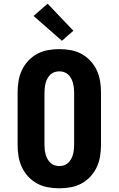

<svg xmlns="http://www.w3.org/2000/svg" viewBox="-20 -1008 640 1036"><path d="M300 8Q269 8 238.5 2.5Q208 -3 181 -17.5Q154 -32 132.5 -55Q111 -78 98 -106Q85 -134 80 -164.5Q75 -195 75 -226V-509Q75 -540 80 -570.5Q85 -601 98 -629Q111 -657 132.5 -680Q154 -703 181 -717.5Q208 -732 238.5 -737.5Q269 -743 300 -743Q331 -743 361.5 -737.5Q392 -732 419 -717.5Q446 -703 467.5 -680Q489 -657 502 -629Q515 -601 520 -570.5Q525 -540 525 -509V-226Q525 -195 520 -164.5Q515 -134 502 -106Q489 -78 467.5 -55Q446 -32 419 -17.5Q392 -3 361.5 2.5Q331 8 300 8ZM300 -112Q313 -112 325.5 -116Q338 -120 347.5 -129Q357 -138 363.5 -149.5Q370 -161 373.5 -174Q377 -187 378.5 -200Q380 -213 380 -226V-509Q380 -522 378.5 -535Q377 -548 373.5 -561Q370 -574 363.5 -585.5Q357 -597 347.5 -606Q338 -615 325.5 -619Q313 -623 300 -623Q287 -623 274.5 -619Q262 -615 252.5 -606Q243 -597 236.5 -585.5Q230 -574 226.5 -561Q223 -548 221.5 -535Q220 -522 220 -509V-226Q220 -213 221.5 -200Q223 -187 226.5 -174Q230 -161 236.5 -149.5Q243 -138 252.5 -129Q262 -120 274.5 -116Q287 -112 300 -112ZM314 -788 161 -922 237 -988 376 -842Z"/></svg>

Font: Iosevka Etoile Heavy
Style: Regular
Weight: 900
Designer: Belleve Invis
Foundry: Belleve Invis
Version: Version 22.1.2; ttfautohint (v1.8.4)